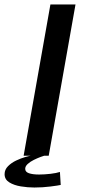

<svg xmlns="http://www.w3.org/2000/svg" viewBox="-28 -695 458 857"><path d="M77.5 0 197 -675H309L189.5 0ZM125.5 142Q96 142 65.2 137Q34.5 132 13.5 119Q-7.5 106 -7.5 82.5Q-7.5 62 7.8 46.8Q23 31.5 44.2 21.5Q65.5 11.5 84 6.2Q102.5 1 109.5 0H169.5Q165.5 1 152 6Q138.5 11 122.8 18.8Q107 26.5 95.8 36.8Q84.5 47 84.5 58.5Q84.5 72.5 101.2 78.2Q118 84 146.5 84Q170.5 84 197.8 80.8Q225 77.5 239.5 72.5L243 130.5Q232.5 133 197.2 137.5Q162 142 125.5 142Z"/></svg>

Font: Anybody UltraExpanded Regular
Style: Italic
Weight: 400
Width: 9
Italic angle: -10°
Designer: Tyler Finck
Foundry: Etcetera Type Company
Version: Version 1.010; ttfautohint (v1.8.3) -l 8 -r 50 -G 200 -x 14 